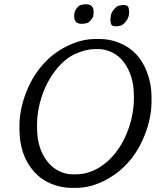

<svg xmlns="http://www.w3.org/2000/svg" viewBox="-20 -889 756 912"><path d="M323.7 -61H341.3Q393.1 -61 442.4 -88.1Q491.7 -115.2 531 -166Q570.3 -216.8 593.3 -285.6Q616.2 -354.5 616.2 -428.7L615.7 -437.5Q615.7 -529.3 568.4 -593.3Q544.9 -625 512 -640.4Q479 -655.8 448.2 -655.8H431.2Q388.2 -655.8 337.4 -632.8Q286.6 -609.9 244.1 -555.2Q201.7 -500.5 178.7 -431.6Q155.8 -362.8 155.8 -296.9V-288.1L156.2 -279.8Q156.2 -185.1 204.1 -123Q227.5 -92.8 259.3 -76.9Q291 -61 323.7 -61ZM387.2 -778.3Q382.8 -776.9 381.3 -776.9L374 -775.9H367.7Q332.5 -775.9 332.5 -809.6V-818.4Q332.5 -835 345 -850.6Q357.4 -866.2 369.1 -866.2Q373.5 -867.7 375 -867.7L382.3 -868.7H388.7Q424.8 -868.7 424.8 -832V-829.1L424.3 -827.6V-822.8Q422.9 -816.4 422.9 -812Q422.9 -807.6 411.1 -793Q399.4 -778.3 387.2 -778.3ZM528.8 -764.2Q506.3 -764.2 506.3 -782.7L504.9 -788.1Q504.9 -789.6 504.9 -791L504.4 -795.4V-796.9L504.9 -798.3V-801.8Q506.8 -814 506.8 -814.5Q506.8 -826.2 521.5 -844.5Q536.1 -862.8 549.3 -862.8L561 -865.2H568.4Q591.8 -865.2 591.8 -843.8L593.3 -835V-827.6Q593.3 -805.7 576.7 -785.6Q560.1 -765.6 544.4 -765.6L537.6 -764.2ZM699.7 -432.1V-410.2Q699.7 -410.2 699.7 -407.7Q699.7 -334.5 671.9 -259.3Q614.7 -104 482.4 -34.2Q411.1 3.4 341.3 3.4H319.3Q271 3.4 223.6 -15.9Q176.3 -35.2 142.1 -73.2Q72.3 -150.9 72.3 -277.8V-289.1Q72.3 -363.3 100.6 -440.7Q128.9 -518.1 178.5 -576.4Q228 -634.8 296.9 -669.2Q365.7 -703.6 431.2 -703.6H453.6Q454.6 -703.6 456.1 -703.6Q503.4 -703.6 548.8 -684.6Q640.6 -647 678.2 -546.4Q699.7 -489.3 699.7 -432.1Z"/></svg>

Font: Averia Libre Light
Style: Italic
Weight: 300
Italic angle: -8.5°
Version: Version 1.002